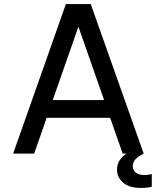

<svg xmlns="http://www.w3.org/2000/svg" viewBox="-20 -760 776 950"><path d="M149 0H45L306 -740H429L691 0H587L525 -177H211ZM368 -628 241 -265H495ZM678 170Q619 170 589 143.5Q559 117 559 80Q559 51 573 31.5Q587 12 606 0.5Q625 -11 639 -16Q653 -21 653 -21L691 0Q691 0 677.5 7Q664 14 650.5 28Q637 42 637 63Q637 81 651.5 93.5Q666 106 694 106Q708 106 719.5 103.5Q731 101 731 101V164Q731 164 716 167Q701 170 678 170Z"/></svg>

Font: Be Vietnam Pro Variable Thin
Style: Regular
Weight: 100
Designer: Lam Bao, Tony Le, Vietanh Nguyen
Foundry: Yellow Type Foundry
Version: Version 1.002